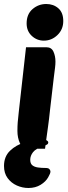

<svg xmlns="http://www.w3.org/2000/svg" viewBox="-45 -727 341 959"><path d="M97 212Q67 212 39 199.5Q11 187 -7 162.5Q-25 138 -25 102Q-25 55 5 26Q35 -3 80 -16.5Q125 -30 168 -30Q182 -30 189 -25.5Q196 -21 196 -16Q196 -9 190.5 -5.5Q185 -2 174 2Q134 15 120 33Q106 51 106 71Q106 90 116.5 98.5Q127 107 144.5 109.5Q162 112 183 112Q197 112 202 118Q207 124 207 130Q207 139 196 158Q184 180 158 196Q132 212 97 212ZM86 16Q67 16 54.5 -11.5Q42 -39 42 -73Q42 -96 43.5 -116Q45 -136 49 -170L85 -491H187Q212 -491 222 -469Q232 -447 232 -419Q232 -405 230 -389.5Q228 -374 224 -342L205 -179Q200 -130 195 -95Q190 -60 186.5 -33.5Q183 -7 180 16ZM174 -524Q139 -524 113.5 -548Q88 -572 88 -610Q88 -656 117.5 -681.5Q147 -707 186 -707Q222 -707 246.5 -685.5Q271 -664 271 -622Q271 -580 242 -552Q213 -524 174 -524Z"/></svg>

Font: Alkatra
Style: Regular
Weight: 400
Designer: Suman Bhandary
Version: Version 1.100;gftools[0.9.22]